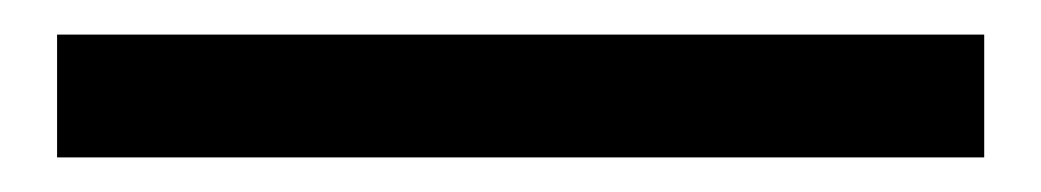

<svg xmlns="http://www.w3.org/2000/svg" viewBox="-20 55 602 111"><path d="M13 146H549V75H13Z"/></svg>

Font: Kinto Sans Med
Style: Regular
Weight: 500
Designer: Authors: Ryoko NISHIZUKA  (kana & ideographs); Paul D. Hunt (Latin, Greek & Cyrillic); Wenlong ZHANG  (bopomofo); Sandol
Foundry: Adobe Systems Incorporated, ookami Inc.
Version: Version 0.001